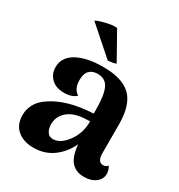

<svg xmlns="http://www.w3.org/2000/svg" viewBox="-177 -860 922 989"><g transform="rotate(30 284.0 -365.5)"><path d="M466.8 9.8Q418.5 9.8 391.1 -20.8Q363.8 -51.3 357.9 -121.1Q330.1 -61.5 281 -25.9Q231.9 9.8 166 9.8Q106.9 9.8 70.6 -21Q34.2 -51.8 34.2 -107.9Q34.2 -142.6 49.3 -171.1Q64.5 -199.7 91.1 -219.7Q117.7 -239.7 146.2 -253.4Q174.8 -267.1 209 -276.9Q268.6 -293.9 348.1 -297.9V-323.2Q348.1 -407.2 329.6 -446.5Q311 -485.8 265.1 -485.8Q233.9 -485.8 216.1 -468Q198.2 -450.2 198.2 -412.1Q198.2 -357.9 232.9 -337.9Q209 -314 160.2 -314Q112.8 -314 85.4 -340.6Q58.1 -367.2 58.1 -407.2Q58.1 -466.3 115.7 -498.5Q173.3 -530.8 272.9 -530.8Q385.7 -530.8 437.3 -480.2Q488.8 -429.7 488.8 -314V-145Q488.8 -91.8 522 -91.8Q539.6 -91.8 548.8 -105Q562 -84 562 -62Q562 -31.7 535.9 -11Q509.8 9.8 466.8 9.8ZM111.8 -713.9Q121.6 -722.2 165.5 -732.9Q209.5 -743.7 231.9 -740.2L321.8 -580.1Q310.5 -573.2 273.9 -570.8ZM237.8 -79.1Q278.8 -83 315.4 -133.8Q352.1 -184.6 352.1 -253.9Q277.8 -253.9 240.2 -231.9Q214.8 -217.8 200 -194.3Q185.1 -170.9 185.1 -142.1Q185.1 -113.3 198.2 -94.7Q211.4 -76.2 237.8 -79.1Z"/></g></svg>

Font: Arima
Style: Bold
Weight: 700
Designer: Joana Correia and Natanael Gama
Foundry: NDISCOVER
Version: Version 1.100;Glyphs 3.1.2 (3151)